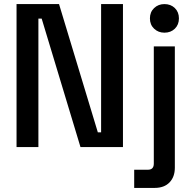

<svg xmlns="http://www.w3.org/2000/svg" viewBox="-20 -720 940 940"><path d="M61 0V-700H269L459 -72H475V-700H582V0H374L184 -629H168V0ZM637 200V111H704Q733 111 733 81V-493H836V101Q836 146 810 173Q784 200 737 200ZM714 -630Q714 -661 734.5 -680.5Q755 -700 785 -700Q816 -700 836 -680.5Q856 -661 856 -630Q856 -599 836 -579.5Q816 -560 785 -560Q755 -560 734.5 -579.5Q714 -599 714 -630Z"/></svg>

Font: Space Grotesk Frontify Medium
Style: Regular
Weight: 500
Designer: Florian Karsten
Version: Version 2.000